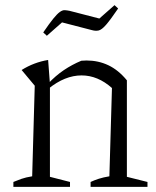

<svg xmlns="http://www.w3.org/2000/svg" viewBox="-20 -726 606 746"><path d="M32 0V-19Q46 -25 63 -31Q80 -37 105 -41L115 -393L64 -454Q112 -484 167 -493L174 -400V-39L252 -19V0ZM332 0V-19Q347 -26 364 -31.5Q381 -37 405 -41L415 -384L473 -414V-39L553 -19V0ZM168 -381 166 -400Q196 -432 228 -453.5Q260 -475 296 -490Q301 -490 306.5 -490.5Q312 -491 316 -491Q362 -491 401 -472.5Q440 -454 473 -414L415 -384Q360 -433 297 -433Q232 -433 168 -381ZM162 -587 148 -600Q172 -635 187 -653.5Q202 -672 212.5 -679.5Q223 -687 231.5 -686.5Q240 -686 250 -684L366 -654L425 -706L439 -693Q409 -649 392 -629.5Q375 -610 363 -607.5Q351 -605 337 -609L221 -639Z"/></svg>

Font: Piazzolla 24pt Light
Style: Regular
Weight: 300
Designer: Juan Pablo del Peral
Foundry: Huerta Tipografica
Version: Version 2.005